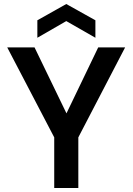

<svg xmlns="http://www.w3.org/2000/svg" viewBox="-20 -936 660 956"><path d="M250 0V-252L16 -700H152L319 -355H303L469 -700H603L370 -252V0ZM166 -748V-835L310 -916L455 -835V-748L310 -831Z"/></svg>

Font: DM Sans 12pt SemiBold
Style: Regular
Weight: 600
Version: Version 4.004;gftools[0.9.30]